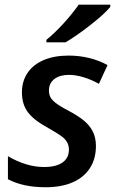

<svg xmlns="http://www.w3.org/2000/svg" viewBox="-20 -786 489 816"><path d="M13.7 -24.4V-122.1Q92.8 -76.2 167 -76.2Q218.8 -76.2 245.8 -95.5Q272.9 -114.7 272.9 -150.4Q272.9 -179.2 250 -200.2Q232.9 -214.8 185.5 -241.7Q153.3 -259.3 132.3 -275.6Q111.3 -292 98.1 -309.6Q73.2 -343.3 73.2 -393.1Q73.2 -440.9 97.2 -476.3Q121.1 -511.7 166 -530.8Q210.9 -549.8 272 -549.8Q317.4 -549.8 359.9 -539.3Q402.3 -528.8 437 -509.3L400.4 -429.7Q368.2 -447.8 334.7 -457.8Q301.3 -467.8 272.9 -467.8Q233.9 -467.8 210.9 -450Q188 -432.1 188 -401.9Q188 -384.8 194.3 -373Q200.7 -361.3 215.8 -349.1Q237.8 -332.5 270.5 -315.9Q314 -292.5 337.2 -272.9Q360.4 -253.4 372.6 -230.5Q387.7 -203.1 387.7 -166Q387.7 -111.3 362.3 -71.8Q336.9 -32.2 289.1 -11.2Q241.2 9.8 173.8 9.8Q77.6 9.8 13.7 -24.4ZM314.5 -766.1H448.7V-756.8Q425.8 -728 365.5 -680.7Q305.2 -633.3 258.3 -606H177.2V-616.7Q209 -642.1 247.1 -683.3Q285.2 -724.6 314.5 -766.1Z"/></svg>

Font: Viking Open Sans Light
Style: Bold Italic
Weight: 600
Italic angle: -12°
Foundry: Ascender Corporation
Version: Version 2.000